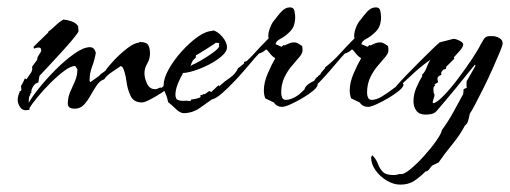

<svg xmlns="http://www.w3.org/2000/svg" viewBox="-20 -300 1384 521"><path d="M51 -1Q41 0 34.5 -9.5Q28 -19 28 -29Q28 -35 30 -41.5Q32 -48 34 -53Q36 -52 36.5 -53.5Q37 -55 38 -56L37 -67Q39 -69 42.5 -76.5Q46 -84 47 -86V-87H48L52 -85Q57 -93 63 -101Q69 -109 67 -119L81 -138V-139Q81 -145 86.5 -152.5Q92 -160 92 -163Q92 -171 85 -171Q82 -171 78.5 -170Q75 -169 72 -168L71 -173L111 -212V-214Q122 -222 131 -231Q140 -240 152 -247Q163 -246 174.5 -242Q186 -238 192 -229L193 -216V-215Q192 -211 178 -194Q164 -177 145 -156.5Q126 -136 109.5 -118Q93 -100 87 -94L84 -76Q76 -75 70 -65.5Q64 -56 65 -48Q62 -47 62 -43.5Q62 -40 60 -40Q59 -36 58.5 -33Q58 -30 58 -26V-21Q66 -36 86 -61Q106 -86 131.5 -111.5Q157 -137 182 -154.5Q207 -172 224 -172Q236 -172 240 -157Q237 -138 230 -119.5Q223 -101 223 -81L225 -77L249 -94L251 -97L266 -108Q273 -119 290 -137Q307 -155 326 -169.5Q345 -184 357 -184Q356 -186 360 -186Q377 -186 382 -178Q387 -170 387 -155Q387 -140 379.5 -127.5Q372 -115 372 -101Q372 -88 379 -73Q386 -58 401 -58Q406 -58 410 -60.5Q414 -63 419 -62Q427 -70 436.5 -76.5Q446 -83 456 -89L462 -85Q459 -79 446.5 -68.5Q434 -58 417.5 -47.5Q401 -37 386.5 -29.5Q372 -22 365 -22Q343 -22 334.5 -39.5Q326 -57 323 -80Q320 -103 313 -117L308 -121Q300 -116 283.5 -104.5Q267 -93 263 -85Q251 -81 242.5 -68.5Q234 -56 226 -41.5Q218 -27 208 -16Q198 -5 182 -5Q175 -5 169.5 -8Q164 -11 164 -19Q164 -36 170.5 -50.5Q177 -65 183.5 -80Q190 -95 190 -112L184 -121Q172 -121 154 -107.5Q136 -94 116.5 -74.5Q97 -55 81.5 -36Q66 -17 60 -7V-2Z M478 7Q469 7 456.5 -5Q444 -17 436 -23Q434 -36 429 -46.5Q424 -57 424 -69Q424 -87 437.5 -111.5Q451 -136 472.5 -160Q494 -184 516.5 -200Q539 -216 557 -216V-218Q571 -215 583.5 -200Q596 -185 596 -172Q596 -160 581.5 -147.5Q567 -135 546.5 -124.5Q526 -114 506.5 -108Q487 -102 476 -102V-100Q469 -89 462.5 -72.5Q456 -56 456 -42Q456 -37 459 -31Q466 -26 477 -26.5Q488 -27 495 -26L496 -25L499 -30Q512 -31 524 -36V-42H530V-45L534 -44Q539 -46 541.5 -48.5Q544 -51 548 -53L554 -50V-51L572 -68H573L576 -66V-67Q589 -79 604 -89Q619 -99 626 -115L637 -123L639 -121Q639 -114 634 -108Q629 -102 622 -100Q614 -81 598.5 -68Q583 -55 567 -41H564L563 -36Q544 -23 523.5 -8Q503 7 478 7ZM497 -121H499V-123Q506 -125 523.5 -135Q541 -145 557 -156.5Q573 -168 574 -173H575L574 -178L575 -183Q574 -183 571 -183.5Q568 -184 566 -184Q553 -175 540 -167Q527 -159 514 -151H512L511 -143Q505 -139 502 -133.5Q499 -128 497 -121ZM649 -124 643 -126 642 -132 652 -135 653 -132Z M746 -10Q731 -10 723 -22L700 -33Q696 -42 696 -55Q696 -76 706.5 -100.5Q717 -125 727 -142Q720 -146 715 -152Q710 -158 705 -164L702 -166Q698 -162 693 -159Q688 -156 683 -155Q674 -146 657 -125.5Q640 -105 620 -83.5Q600 -62 581.5 -46Q563 -30 552 -30L551 -32Q552 -38 560.5 -45.5Q569 -53 573 -57Q575 -65 583 -71Q591 -77 598 -80H599L605 -89L610 -92L609 -93L616 -98Q618 -103 622 -107Q626 -111 629 -115V-117Q651 -134 669.5 -154.5Q688 -175 708 -195L709 -196L708 -202Q708 -213 713.5 -226.5Q719 -240 726 -247Q733 -257 743.5 -268.5Q754 -280 767 -280Q777 -280 779 -270.5Q781 -261 781 -254Q781 -229 768 -215.5Q755 -202 741.5 -195Q728 -188 728 -180L744 -173L750 -178L751 -177H753Q759 -180 765 -182.5Q771 -185 778 -185Q784 -185 790 -181.5Q796 -178 800 -175L801 -166Q802 -157 793.5 -146.5Q785 -136 773 -122.5Q761 -109 752 -90.5Q743 -72 743 -48Q743 -42 745.5 -35.5Q748 -29 756 -29Q768 -29 783 -38Q798 -47 813 -58.5Q828 -70 838 -76L842 -71Q842 -64 830 -54Q818 -44 801 -34Q784 -24 768.5 -17Q753 -10 746 -10Z M979 -10Q964 -10 956 -22L933 -33Q929 -42 929 -55Q929 -76 939.5 -100.5Q950 -125 960 -142Q953 -146 948 -152Q943 -158 938 -164L935 -166Q931 -162 926 -159Q921 -156 916 -155Q907 -146 890 -125.5Q873 -105 853 -83.5Q833 -62 814.5 -46Q796 -30 785 -30L784 -32Q785 -38 793.5 -45.5Q802 -53 806 -57Q808 -65 816 -71Q824 -77 831 -80H832L838 -89L843 -92L842 -93L849 -98Q851 -103 855 -107Q859 -111 862 -115V-117Q884 -134 902.5 -154.5Q921 -175 941 -195L942 -196L941 -202Q941 -213 946.5 -226.5Q952 -240 959 -247Q966 -257 976.5 -268.5Q987 -280 1000 -280Q1010 -280 1012 -270.5Q1014 -261 1014 -254Q1014 -229 1001 -215.5Q988 -202 974.5 -195Q961 -188 961 -180L977 -173L983 -178L984 -177H986Q992 -180 998 -182.5Q1004 -185 1011 -185Q1017 -185 1023 -181.5Q1029 -178 1033 -175L1034 -166Q1035 -157 1026.5 -146.5Q1018 -136 1006 -122.5Q994 -109 985 -90.5Q976 -72 976 -48Q976 -42 978.5 -35.5Q981 -29 989 -29Q1001 -29 1016 -38Q1031 -47 1046 -58.5Q1061 -70 1071 -76L1075 -71Q1075 -64 1063 -54Q1051 -44 1034 -34Q1017 -24 1001.5 -17Q986 -10 979 -10Z M1066 201Q1048 201 1029.5 190Q1011 179 999 162Q987 145 987 127L990 121Q1001 132 1005.5 144.5Q1010 157 1018.5 166Q1027 175 1048 175Q1053 175 1057 174Q1061 173 1065 172Q1074 175 1092 160.5Q1110 146 1129.5 124.5Q1149 103 1163.5 82.5Q1178 62 1179 53Q1196 30 1210 4.5Q1224 -21 1237 -45L1238 -58L1247 -62L1246 -64V-79L1270 -121L1269 -125Q1244 -94 1217.5 -61.5Q1191 -29 1164 2Q1158 8 1150 9.5Q1142 11 1134 11Q1118 11 1110 0.5Q1102 -10 1102 -25Q1102 -44 1109.5 -61.5Q1117 -79 1126 -94L1125 -97Q1133 -104 1137.5 -116.5Q1142 -129 1148 -138Q1121 -119 1095.5 -95Q1070 -71 1045 -48L1044 -50Q1044 -53 1055.5 -66.5Q1067 -80 1084.5 -98Q1102 -116 1120.5 -134.5Q1139 -153 1153.5 -167Q1168 -181 1173 -185L1208 -194Q1213 -196 1225 -190.5Q1237 -185 1237 -179Q1237 -173 1227 -161.5Q1217 -150 1212 -145H1211L1213 -141L1191 -119L1190 -113L1183 -111Q1181 -109 1178.5 -105.5Q1176 -102 1178 -97Q1167 -93 1167 -87Q1167 -85 1167.5 -82.5Q1168 -80 1169 -77L1159 -71L1161 -68Q1156 -66 1156 -57L1157 -47L1159 -44Q1159 -38 1157 -33Q1155 -28 1154 -22L1156 -20Q1165 -21 1184 -40.5Q1203 -60 1224 -88Q1245 -116 1261.5 -141Q1278 -166 1283 -177Q1288 -186 1293 -194Q1298 -202 1308 -202H1317Q1325 -202 1334.5 -197Q1344 -192 1344 -182Q1344 -177 1336 -158Q1328 -139 1316.5 -113Q1305 -87 1292 -61Q1279 -35 1269 -16Q1259 3 1255 8Q1254 14 1251 25.5Q1248 37 1242 40Q1227 68 1207.5 91.5Q1188 115 1170 141L1153 149Q1149 153 1146 157.5Q1143 162 1138 165H1135Q1120 180 1104.5 190.5Q1089 201 1066 201Z"/></svg>

Font: Kolker Brush
Style: Regular
Weight: 400
Designer: Robert E. Leuschke
Foundry: Robert E. Leuschke
Version: Version 1.010; ttfautohint (v1.8.3)